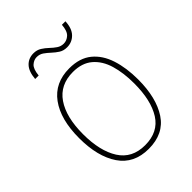

<svg xmlns="http://www.w3.org/2000/svg" viewBox="-209 -882 929 929"><g transform="rotate(-45 256.0 -417.0)"><path d="M457 -330Q457 -205 408 -130.5Q359 -56 256 -56Q155 -56 104.5 -130.5Q54 -205 54 -331Q54 -459 107 -531.5Q160 -604 259 -604Q330 -604 373.5 -568.5Q417 -533 437 -471Q457 -409 457 -330ZM81 -331Q81 -216 124 -148.5Q167 -81 256 -81Q346 -81 388 -147.5Q430 -214 430 -330Q430 -402 413.5 -458Q397 -514 359 -546.5Q321 -579 259 -579Q171 -579 126 -513.5Q81 -448 81 -331ZM106 -684Q110 -732 132 -755Q154 -778 188 -778Q211 -778 228.5 -767Q246 -756 260.5 -742Q275 -728 290.5 -717.5Q306 -707 325 -707Q346 -707 363 -722.5Q380 -738 383 -778H407Q405 -731 381.5 -707Q358 -683 324 -683Q300 -683 283 -694Q266 -705 251 -719Q236 -733 221 -743.5Q206 -754 186 -754Q167 -754 150.5 -739.5Q134 -725 130 -684Z"/></g></svg>

Font: Noto Sans Malayalam UI SemiCondensed Thin
Style: Regular
Weight: 100
Width: 4
Designer: Jelle Bosma - Monotype Design Team
Foundry: Monotype Imaging Inc.
Version: Version 2.104; ttfautohint (v1.8.4.7-5d5b)